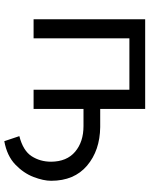

<svg xmlns="http://www.w3.org/2000/svg" viewBox="81 -649 707 909"><g transform="rotate(90 434.5 -194.5)"><path d="M71.3 0V-528.3H495.6V-315.4H582Q692.4 -314 764.2 -253.2Q835.9 -192.4 835.9 -83Q835.9 -46.9 817.9 0.2Q799.8 47.4 758.8 86.7Q717.8 126 648.4 138.7L624.5 67.4Q693.4 49.8 719.5 9.3Q745.6 -31.2 745.6 -83Q745.1 -157.2 698.2 -196.8Q651.4 -236.3 577.1 -236.3H495.6V0H404.8V-453.6H161.6V0Z"/></g></svg>

Font: LXGW WenKai Screen
Style: Regular
Weight: 400
Designer: LXGW / Fontworks Inc.
Foundry: LXGW / Fontworks Inc.
Version: Version 1.510;January 18,2025